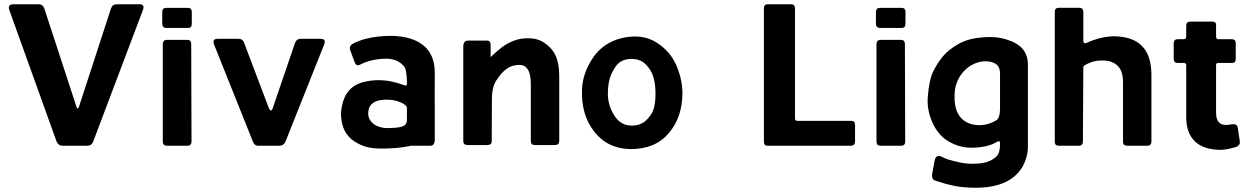

<svg xmlns="http://www.w3.org/2000/svg" viewBox="-20 -687 5908 905"><path d="M353 -186 503 -646.7Q510 -667 530.3 -667H636.3Q665.3 -667 652.7 -637.3L419.3 -19.7Q412.3 -0.7 392.3 0H273.7Q254.7 -0.7 246.3 -21L24.7 -637.3Q13 -667 45 -667H161Q182.7 -667 189.3 -645.7L339.7 -186Q346 -165.3 353 -186Z M744.7 -575.7V-630.3Q745 -650 764 -650H865.3Q884 -650 884 -630.7V-576.3Q884.7 -554.7 865 -555.3H765.3Q744.7 -555.3 744.7 -575.7ZM747.3 -19.7V-479.3Q748 -499 766.3 -499H863Q881.3 -499 881.3 -479.7L882.7 -20Q882.7 0 863.7 0H766.3Q748 0 747.3 -19.7Z M1172 -19.7 989.3 -476.3Q978 -504 1006.3 -504H1105.3Q1124.7 -503.3 1130.3 -486L1247 -178Q1257.3 -154 1266 -178.3L1371 -486Q1378.3 -504 1397 -504H1492Q1519 -504 1507.3 -475.7L1325.7 -19.7Q1317.3 -0.7 1297.7 0H1196.3Q1179.3 0 1172 -19.7Z M1877 -200.7Q1848 -214.7 1816.7 -216.7Q1768.7 -220 1742.5 -204.3Q1716.3 -188.7 1715.7 -154.7Q1714.3 -133.7 1727.5 -116.3Q1740.7 -99 1761.8 -91.2Q1783 -83.3 1803.3 -83.3Q1853.3 -83.3 1875.7 -90.5Q1898 -97.7 1898 -122.3V-178.7Q1898 -188.7 1877 -200.7ZM2028.7 -137Q2024.7 -71.3 1992.2 -40Q1959.7 -8.7 1905.7 2.3Q1851.7 13.3 1778.7 13.3Q1735 13.3 1706.2 5.2Q1677.3 -3 1648.3 -22Q1619.3 -41 1603.2 -73.8Q1587 -106.7 1587 -157Q1593 -213 1613.5 -245Q1634 -277 1667.2 -291.3Q1700.3 -305.7 1752 -309Q1792.3 -309.7 1823.3 -303.3Q1854.3 -297 1888.3 -284.3Q1897 -281 1898 -290.7Q1898.3 -327 1892.3 -358Q1888 -378.7 1855.3 -398.3Q1828 -412.3 1786.3 -410.3Q1751 -407.7 1720.7 -399.7Q1700.3 -394 1677 -382.3Q1659.3 -373 1651.7 -393.7L1630 -452.3Q1625.3 -472.3 1644.3 -481.3Q1669 -495 1706.3 -504.7Q1759.7 -518 1823.7 -518Q1846.7 -518 1874.3 -514Q1902 -510 1929.3 -499.7Q1956.7 -489.3 1979.5 -470Q2002.3 -450.7 2015.8 -419.2Q2029.3 -387.7 2029.3 -344ZM1902.7 -206.7H2029.3V-28Q2028.7 0 2007.7 0H1919Q1901 0 1901 -20.7Z M2163.7 -22.7V-216Q2165.3 -267.7 2197.3 -308Q2261 -397.3 2347.7 -465.7Q2400 -502.7 2451.7 -506Q2507.7 -510.7 2544.5 -486.2Q2581.3 -461.7 2598.3 -426Q2615.3 -390.3 2616 -331V-22.7Q2615.3 -3.3 2596.3 -3.3H2501.3Q2482 -3.3 2482 -22.7V-290.3Q2482 -323 2475 -344.3Q2468 -365.7 2451.3 -375.8Q2434.7 -386 2396.3 -376.7Q2356.3 -363.7 2324.3 -314.7Q2298.7 -283.3 2298.7 -220L2297.7 -22.7Q2298.7 -4 2277.7 -3.3H2184.3Q2163.7 -3.3 2163.7 -22.7ZM2291.3 -59.7H2163.7V-467.7Q2164.3 -495.7 2186.3 -495.7H2275.7Q2292.7 -495.7 2292.7 -475.3Z M2953.7 15.7Q2845.7 15 2782 -65.2Q2718.3 -145.3 2723.3 -266.7Q2726.7 -342.3 2774.5 -414Q2822.3 -485.7 2911.3 -507.7Q3006.7 -529 3072.7 -487.8Q3138.7 -446.7 3167.7 -379.5Q3196.7 -312.3 3196.7 -246.7Q3196 -134.7 3132.5 -59.5Q3069 15.7 2953.7 15.7ZM2956.7 -95Q2998.3 -95 3023.5 -118Q3048.7 -141 3059.2 -168Q3069.7 -195 3069.7 -248Q3069.7 -288 3060.2 -322.3Q3050.7 -356.7 3023 -384.2Q2995.3 -411.7 2948.7 -409Q2904 -406 2881.8 -373.3Q2859.7 -340.7 2852.5 -311.2Q2845.3 -281.7 2845.3 -244Q2845.3 -191 2875.2 -143.2Q2905 -95.3 2956.7 -95Z M3580.7 -20V-648Q3580.7 -667 3598.7 -667H3709.3Q3727 -667 3727.3 -647.3V-127.7Q3727.7 -117.3 3737 -117.3H3991.3Q4010.3 -118 4010.3 -98.3V-20.7Q4009.7 -1 3991.3 0H3598Q3580.7 0 3580.7 -20Z M4108.7 -575.7V-630.3Q4109 -650 4128 -650H4229.3Q4248 -650 4248 -630.7V-576.3Q4248.7 -554.7 4229 -555.3H4129.3Q4108.7 -555.3 4108.7 -575.7ZM4111.3 -19.7V-479.3Q4112 -499 4130.3 -499H4227Q4245.3 -499 4245.3 -479.7L4246.7 -20Q4246.7 0 4227.7 0H4130.3Q4112 0 4111.3 -19.7Z M4594 -97Q4636.7 -96.7 4675.7 -119.7Q4692.7 -130 4693.7 -170.3V-338.3Q4693.7 -369.3 4678.8 -381.8Q4664 -394.3 4639.2 -397.3Q4614.3 -400.3 4589 -392.7Q4556.3 -382.7 4532.2 -360.3Q4508 -338 4494 -307.5Q4480 -277 4479.3 -239.3Q4477.3 -169 4507.7 -133.7Q4538 -98.3 4594 -97ZM4374.3 130.3 4385.3 69.7Q4392 38.7 4419 51.7Q4432 59 4449 64.7Q4470.3 71.3 4503.2 78.5Q4536 85.7 4572.7 84.7Q4621 84 4648.5 70Q4676 56 4684.8 39.7Q4693.7 23.3 4693.7 -11.7Q4694 -26.7 4679.3 -18.3Q4653.7 -2.7 4619 3.8Q4584.3 10.3 4549 9Q4497.7 7 4449.7 -21.3Q4401.7 -49.7 4374.8 -110Q4348 -170.3 4353.3 -231Q4359.3 -310.3 4378 -348.8Q4396.7 -387.3 4423 -419.7Q4449.3 -452 4495.5 -478.5Q4541.7 -505 4603.3 -510Q4670.3 -517.7 4723.3 -501.3Q4776.3 -485 4800.7 -455.8Q4825 -426.7 4825 -383.7V7Q4825 42 4809.3 79.3Q4793.7 116.7 4762.2 143.7Q4730.7 170.7 4685.3 184.3Q4640 198 4579.3 198Q4517 198.3 4464.7 186.3Q4437 180.3 4389.3 164.7Q4369.3 159 4374.3 130.3Z M5099.7 -484.3Q5169.3 -515 5229.3 -516Q5281.7 -516 5321.7 -498.5Q5361.7 -481 5384.5 -440.7Q5407.3 -400.3 5407.3 -330V-20.3Q5407.3 0 5387.3 0H5292.7Q5273.3 0 5273.3 -19.3V-300.7Q5273.3 -352.7 5247.7 -377.3Q5222 -402 5174.7 -402Q5151 -402 5129 -395.7Q5109.7 -389.7 5091.7 -378.7Q5087.3 -375.7 5086.3 -370.3L5084.3 -20.3Q5084.3 0 5065 0H4970.7Q4951.7 0 4951.7 -18.7V-631Q4951.7 -650.3 4971 -650.3H5067.7Q5086.3 -649.7 5086.3 -631V-495.3Q5087 -479 5099.7 -484.3Z M5571.3 -135V-380.3Q5571.3 -389.7 5560.3 -390.3H5531.7Q5512.3 -390.3 5512.3 -409.7V-483Q5513 -502.3 5531.7 -502.3H5559Q5572.3 -502.3 5571.3 -514.7V-566Q5571.3 -585.3 5590.7 -585.3H5694.3Q5713 -585.3 5712 -567.3V-514.3Q5713 -502.3 5722.7 -502.3H5787Q5805 -501.7 5804.7 -483V-409.7Q5805.3 -390.3 5786.3 -390.3H5723.3Q5712.7 -391 5712 -380.7V-154Q5712 -126.3 5724 -112.2Q5736 -98 5756.7 -98Q5770.3 -98 5781.3 -100.3Q5811 -106 5814 -86.3L5823.7 -22.3Q5827 -1 5805 6Q5759.7 19.3 5736 19.3Q5653.3 19.3 5612.3 -20.5Q5571.3 -60.3 5571.3 -135Z"/></svg>

Font: Vivano Light
Style: Regular
Weight: 300
Designer: Joe Prince, Josias Burgherr
Version: Version 2.064;September 19, 2022;FontCreator 14.0.0.2877 64-